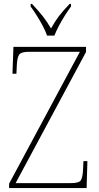

<svg xmlns="http://www.w3.org/2000/svg" viewBox="-20 -951 499 971"><path d="M26 0V-22L384 -689H126Q87 -689 77 -675Q67 -661 65 -620L63 -578H43L48 -714H415V-688L59 -25H340Q379 -25 388.5 -39Q398 -53 400 -93L402 -136H422L418 0ZM218 -771Q210 -794 196 -820.5Q182 -847 165.5 -873Q149 -899 135 -918V-931H142Q175 -896 196 -869.5Q217 -843 238 -807Q258 -843 278 -869.5Q298 -896 332 -931H339V-918Q325 -899 308.5 -873Q292 -847 278 -820.5Q264 -794 255 -771Z"/></svg>

Font: Noto Serif Georgian SemiCondensed Thin
Style: Regular
Weight: 100
Width: 4
Designer: Monotype Design Team, Akaki Razmadze
Foundry: Google LLC
Version: Version 2.003; ttfautohint (v1.8.4.7-5d5b)